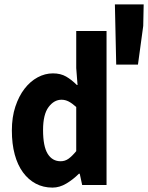

<svg xmlns="http://www.w3.org/2000/svg" viewBox="-20 -842 674 874"><path d="M219 12Q177 12 143 -6Q109 -24 84.5 -57.5Q60 -91 47 -139Q34 -187 34 -248Q34 -309 50 -357Q66 -405 92 -438.5Q118 -472 151.5 -490Q185 -508 221 -508Q256 -508 281 -493.5Q306 -479 330 -455H333L327 -532V-701H465V0H354L343 -51H339Q313 -25 282 -6.5Q251 12 219 12ZM256 -108Q276 -108 292 -119.5Q308 -131 327 -154V-355Q308 -372 292.5 -380Q277 -388 260 -388Q226 -388 201 -354.5Q176 -321 176 -250Q176 -176 197 -142Q218 -108 256 -108ZM509 -548 503 -822H634L632 -724L608 -548Z"/></svg>

Font: Source Code Pro
Style: Bold
Weight: 700
Monospace: yes
Designer: Paul D. Hunt, Teo Tuominen
Foundry: Adobe Systems Incorporated
Version: Version 2.030;PS 1.000;hotconv 16.6.51;makeotf.lib2.5.65220